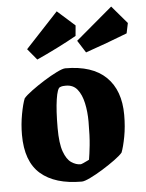

<svg xmlns="http://www.w3.org/2000/svg" viewBox="-52 -755 616 808"><g transform="rotate(-5 256.0 -350.5)"><path d="M261 11Q148 11 87.5 -41.5Q27 -94 27 -207Q27 -251 35 -294Q43 -337 52 -359Q62 -371 87 -389.5Q112 -408 141.5 -426.5Q171 -445 196.5 -457.5Q222 -470 233 -470Q347 -470 405 -413.5Q463 -357 463 -253Q463 -203 455 -161Q447 -119 438 -96Q428 -84 404 -66.5Q380 -49 351 -31Q322 -13 297 -1Q272 11 261 11ZM262 -62Q265 -62 274 -66Q283 -70 291 -74Q299 -78 299 -78Q303 -101 307 -138.5Q311 -176 311 -238Q311 -280 303 -316.5Q295 -353 277.5 -375Q260 -397 229 -397Q223 -397 217 -396.5Q211 -396 204 -393Q193 -389 186 -343Q179 -297 179 -222Q179 -157 191.5 -122.5Q204 -88 223.5 -75Q243 -62 262 -62ZM326 -529 293 -581 448 -712 512 -637 503 -594Q465 -579 416 -561Q367 -543 326 -529ZM119 -517 80 -564 218 -712 292 -646 288 -602Q253 -582 206 -558.5Q159 -535 119 -517Z"/></g></svg>

Font: Grenze Gotisch ExtraBold
Style: Regular
Weight: 800
Designer: Renata Polastri
Foundry: Omnibus-Type
Version: Version 1.001